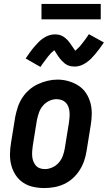

<svg xmlns="http://www.w3.org/2000/svg" viewBox="-20 -944 546 972"><path d="M205 8Q176 8 148 2Q120 -4 97 -19.5Q74 -35 59 -58Q44 -81 37 -108Q30 -135 30.5 -164Q31 -193 36 -222L57 -352Q62 -377 70 -401.5Q78 -426 92.5 -448.5Q107 -471 127.5 -489Q148 -507 172 -518Q196 -529 221 -535Q246 -541 271 -541Q300 -541 327.5 -533Q355 -525 378 -510Q401 -495 416 -472Q431 -449 438 -422Q445 -395 444.5 -366Q444 -337 439 -308L418 -178Q414 -153 405.5 -128.5Q397 -104 382.5 -81.5Q368 -59 348 -41Q328 -23 304 -12Q280 -1 254.5 3.5Q229 8 205 8ZM207 -88Q226 -88 245 -96.5Q264 -105 277.5 -120.5Q291 -136 298 -155Q305 -174 308 -193L329 -323Q331 -337 332 -350.5Q333 -364 332 -377Q331 -390 326.5 -402.5Q322 -415 313.5 -424Q305 -433 292.5 -437.5Q280 -442 266 -442Q247 -442 228.5 -433Q210 -424 197 -408.5Q184 -393 177.5 -374.5Q171 -356 167 -337L146 -207Q144 -193 143 -179.5Q142 -166 143 -153Q144 -140 148.5 -128Q153 -116 161 -106.5Q169 -97 181 -92.5Q193 -88 207 -88ZM185 -605 110 -648Q122 -666 132.5 -680.5Q143 -695 153.5 -707Q164 -719 174 -729.5Q184 -740 197.5 -749.5Q211 -759 226.5 -764.5Q242 -770 257 -770Q263 -770 268 -769.5Q273 -769 278 -768Q283 -767 288 -765Q293 -763 297.5 -760.5Q302 -758 306 -755Q310 -752 313.5 -749Q317 -746 321 -742Q325 -738 328 -734Q331 -730 334 -726Q337 -722 339.5 -718.5Q342 -715 344.5 -711Q347 -707 350 -703Q353 -699 356 -694.5Q359 -690 361 -687Q364 -690 368.5 -694Q373 -698 375.5 -700.5Q378 -703 381 -706Q384 -709 387 -712.5Q390 -716 393 -720Q396 -724 399.5 -728.5Q403 -733 406.5 -737.5Q410 -742 414 -747.5Q418 -753 422 -759Q426 -765 430 -771L506 -729Q494 -711 483 -696.5Q472 -682 462 -670Q452 -658 441.5 -647.5Q431 -637 417.5 -627.5Q404 -618 389 -612.5Q374 -607 358 -607Q349 -607 340 -608.5Q331 -610 322.5 -614Q314 -618 307.5 -623Q301 -628 294.5 -635Q288 -642 282.5 -648.5Q277 -655 273 -661.5Q269 -668 263.5 -676.5Q258 -685 255 -690Q252 -687 247 -683Q242 -679 239.5 -676.5Q237 -674 234.5 -671Q232 -668 229 -664.5Q226 -661 222.5 -657Q219 -653 216 -648.5Q213 -644 209 -639Q205 -634 201.5 -629Q198 -624 193.5 -618Q189 -612 185 -605ZM190 -846V-924H490V-846Z"/></svg>

Font: Iosevka Slab Oblique
Style: Bold
Weight: 700
Italic angle: -9°
Monospace: yes
Designer: Belleve Invis
Foundry: Belleve Invis
Version: Version 11.1.1; ttfautohint (v1.8.3)